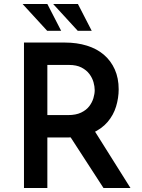

<svg xmlns="http://www.w3.org/2000/svg" viewBox="-20 -941 710 961"><path d="M305 -728Q365 -728 415 -712.5Q465 -697 500 -667Q535 -637 554.5 -593.5Q574 -550 574 -494Q574 -451 561 -408Q548 -365 518.5 -330.5Q489 -296 441 -274.5Q393 -253 322 -253H217V0H100V-728ZM321 -365Q360 -365 386 -377.5Q412 -390 426.5 -409Q441 -428 447.5 -449.5Q454 -471 454 -490Q454 -508 448 -529.5Q442 -551 427.5 -570.5Q413 -590 388 -603Q363 -616 325 -616H217V-365ZM447 -296 633 0H498L308 -293ZM93 -921H217L286 -787H216ZM246 -921H370L439 -787H369Z"/></svg>

Font: Josefin Sans Thin SemiBold
Style: Regular
Weight: 600
Version: Version 2.000